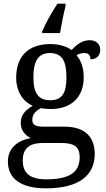

<svg xmlns="http://www.w3.org/2000/svg" viewBox="-20 -786 578 1046"><path d="M210 -616V-606H307C315 -654 326 -709 337 -753V-766H293C265 -724 228 -658 210 -616ZM231 240C412 240 496 168 496 53C496 -33 450 -96 331 -96H218C166 -96 156 -110 156 -134C156 -164 177 -184 203 -197C216 -194 240 -192 256 -192C377 -192 436 -265 436 -364C436 -421 420 -457 397 -485C410 -493 423 -497 440 -497C467 -497 473 -478 473 -463C510 -463 526 -487 526 -515C526 -543 507 -567 467 -567C423 -567 389 -534 370 -513C351 -530 304 -546 256 -546C130 -546 68 -476 68 -361C68 -294 101 -234 158 -210C113 -183 93 -156 93 -116C93 -73 121 -46 148 -34C82 -22 23 16 23 94C23 186 92 240 231 240ZM253 -240C189 -240 162 -279 162 -364C162 -453 188 -497 252 -497C317 -497 342 -455 342 -365C342 -278 318 -240 253 -240ZM233 191C131 191 104 147 104 88C104 9 158 -7 214 -7H312C378 -7 414 9 414 70C414 140 376 191 233 191Z"/></svg>

Font: Noto Serif Balinese
Style: Regular
Weight: 400
Designer: Monotype Design Team
Foundry: Monotype Imaging Inc.
Version: Version 2.005